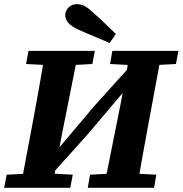

<svg xmlns="http://www.w3.org/2000/svg" viewBox="-27 -901 876 921"><path d="M-7 0 5 -63 140 -70H193L322 -63L310 0ZM71 0 138 -356Q152 -431 165 -506.5Q178 -582 191 -657H350L267 -241L223 0ZM98 -594 110 -657H428L416 -594L287 -587H234ZM394 0 405 -63 538 -70H591L723 -63L712 0ZM471 0 555 -420 598 -657H750L684 -301Q670 -226 656.5 -150.5Q643 -75 630 0ZM501 -594 512 -657H829L817 -594L685 -587H632ZM199 -40 191 -154H224L425 -392L627 -616L630 -502H601L400 -264ZM529 -738 499 -695Q462 -711 424 -726.5Q386 -742 349 -759Q314 -775 300 -792Q286 -809 286 -828Q286 -849 301.5 -865Q317 -881 342 -881Q364 -881 382 -870.5Q400 -860 425 -836Q451 -813 477 -788Q503 -763 529 -738Z"/></svg>

Font: Source Serif 4
Style: Bold Italic
Weight: 700
Italic angle: -12°
Designer: Frank Grießhammer
Foundry: Adobe Systems Incorporated
Version: Version 4.004;hotconv 1.0.116;makeotfexe 2.5.65601